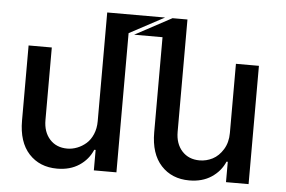

<svg xmlns="http://www.w3.org/2000/svg" viewBox="-51 -800 1311 881"><g transform="rotate(5 604.0 -359.5)"><path d="M777.8 -727.1V-210Q777.8 -154.8 808.3 -121.3Q838.9 -87.9 889.2 -87.9Q920.4 -87.9 949 -102.5Q977.5 -117.2 997.3 -149.4Q1017.1 -181.6 1017.1 -225.1V-543.9H1123V1H1019V-92.8H1013.2Q994.1 -47.9 951.9 -20Q909.7 7.8 850.1 7.8Q769.5 7.8 720.2 -45.7Q670.9 -99.1 670.9 -198.2V-636.2H540L709 -727.1ZM514.2 -641.1V0H410.2V-94.2H403.8Q384.8 -48.8 342.8 -21Q300.8 6.8 241.2 6.8Q160.6 6.8 111.3 -46.6Q62 -100.1 62 -199.2V-544.9H168.9V-210.9Q168.9 -155.8 199.2 -122.3Q229.5 -88.9 279.8 -88.9Q302.7 -88.9 325.2 -97.7Q347.7 -106.4 366.5 -122.8Q385.3 -139.2 396.7 -166Q408.2 -192.9 408.2 -226.1V-727.1H674.8Z"/></g></svg>

Font: Telcell.Market Med
Style: Regular
Weight: 500
Designer: Rasmus Andersson, Sedrak Mkrtchyan
Version: Version 3.019;git-0a5106e0b